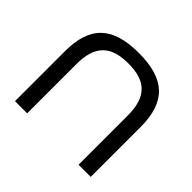

<svg xmlns="http://www.w3.org/2000/svg" viewBox="-128 -656 803 803"><g transform="rotate(45 273.0 -254.5)"><path d="M49 -295V0H121V-291C121 -400 168 -447 273 -447C378 -447 425 -400 425 -291V0H497V-295C497 -444 427 -509 273 -509C118 -509 49 -444 49 -295Z"/></g></svg>

Font: LT Wave Text Light
Style: Regular
Weight: 300
Designer: Daniel Lyons
Version: Version 2.5 (Glyphs App)